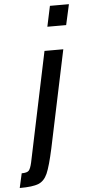

<svg xmlns="http://www.w3.org/2000/svg" viewBox="-161 -778 465 1007"><g transform="rotate(-5 71.5 -274.0)"><path d="M119 -635 142 -743H242L218 -635ZM-28 67 93 -510H192L84 3Q64 95 47.5 132.5Q31 170 0.5 182.5Q-30 195 -99 195L-82 119Q-53 119 -44 108.5Q-35 98 -28 67Z"/></g></svg>

Font: Saira Ultra Condensed
Style: Bold Italic
Weight: 700
Width: 1
Italic angle: -12°
Designer: Hector Gatti with collaboration of the Omnibus-Type team
Foundry: Omnibus-Type
Version: Version 1.001; ttfautohint (v1.8)